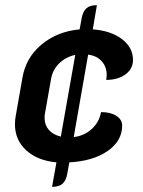

<svg xmlns="http://www.w3.org/2000/svg" viewBox="-20 -622 556 745"><path d="M392 -312Q394 -324 394 -331Q394 -363 374.5 -384.5Q355 -406 322 -410L266 -90Q307 -95 336 -121.5Q365 -148 372 -187Q409 -187 431.5 -172.5Q454 -158 454 -135Q454 -75 397.5 -36Q341 3 249 8L241 52Q237 77 223.5 90Q210 103 182 103L199 8Q125 1 81.5 -39Q38 -79 38 -140Q38 -156 41 -172L67 -320Q80 -398 141 -449Q202 -500 289 -508L297 -552Q302 -578 315.5 -590Q329 -602 356 -602L340 -508Q410 -503 453 -470.5Q496 -438 496 -389Q496 -355 467 -333.5Q438 -312 392 -312ZM153 -164Q153 -137 169.5 -118Q186 -99 216 -92L272 -409Q235 -401 209.5 -376Q184 -351 178 -315L154 -179Q153 -174 153 -164Z"/></svg>

Font: K2D SemiBold
Style: Italic
Weight: 600
Italic angle: -10°
Designer: Katatrad Aksorn Co.,Ltd.
Foundry: Cadson Demak Co.,Ltd.
Version: Version 1.000; ttfautohint (v1.6)